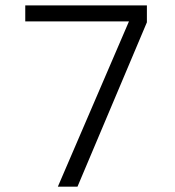

<svg xmlns="http://www.w3.org/2000/svg" viewBox="-20 -696 653 716"><path d="M269 0H195.8L460.9 -616.2H74.2V-675.8H527.8V-612.8Z"/></svg>

Font: Clear Sans Light
Style: Regular
Weight: 300
Foundry: Intel Corporation
Version: Version 1.00